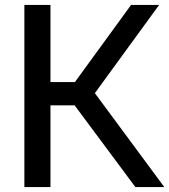

<svg xmlns="http://www.w3.org/2000/svg" viewBox="-20 -760 688 780"><path d="M530 0 249 -378 512.5 -740H626.5L354 -366L355.5 -395L647.5 0ZM79 0V-740H185V0ZM169 -332V-426.5H294.5V-332Z"/></svg>

Font: Encode Sans SC Condensed Thin Medium
Style: Regular
Weight: 500
Version: Version 3.002